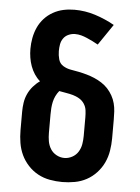

<svg xmlns="http://www.w3.org/2000/svg" viewBox="-53 -785 607 835"><g transform="rotate(5 250.0 -367.5)"><path d="M250 8Q223 8 195.5 3Q168 -2 144 -15Q120 -28 101 -48.5Q82 -69 70.5 -93.5Q59 -118 54.5 -145.5Q50 -173 50 -200V-281Q50 -301 53 -321Q56 -341 64.5 -359.5Q73 -378 86.5 -393.5Q100 -409 116 -420Q102 -432 91.5 -448Q81 -464 74.5 -482Q68 -500 65 -519Q62 -538 62 -557Q62 -581 66.5 -605Q71 -629 81 -651Q91 -673 107.5 -691Q124 -709 145.5 -721Q167 -733 190.5 -738Q214 -743 239 -743Q285 -743 329 -729Q373 -715 414 -692L352 -601Q340 -608 327.5 -614Q315 -620 302.5 -625.5Q290 -631 277 -634.5Q264 -638 250 -638Q236 -638 222 -632Q208 -626 199.5 -614Q191 -602 188.5 -587.5Q186 -573 186 -558Q186 -540 191 -522Q196 -504 211.5 -494.5Q227 -485 245 -482Q263 -479 280.5 -475.5Q298 -472 315.5 -467Q333 -462 349.5 -455Q366 -448 381.5 -438Q397 -428 409 -415Q421 -402 430 -386Q439 -370 443.5 -352.5Q448 -335 449 -317Q450 -299 450 -281V-200Q450 -173 445.5 -145.5Q441 -118 429.5 -93.5Q418 -69 399 -48.5Q380 -28 356 -15Q332 -2 304.5 3Q277 8 250 8ZM250 -97Q268 -97 284.5 -106Q301 -115 310.5 -130.5Q320 -146 323 -164Q326 -182 326 -200V-281Q326 -297 324 -312Q322 -327 313.5 -340Q305 -353 291.5 -361Q278 -369 263.5 -373Q249 -377 233.5 -379.5Q218 -382 203 -385Q194 -374 188 -361.5Q182 -349 179 -335.5Q176 -322 175 -308.5Q174 -295 174 -281V-200Q174 -182 177 -164Q180 -146 189.5 -130.5Q199 -115 215.5 -106Q232 -97 250 -97Z"/></g></svg>

Font: Iosevka SS18 Extrabold
Style: Regular
Weight: 800
Monospace: yes
Designer: Belleve Invis
Foundry: Belleve Invis
Version: Version 25.1.1; ttfautohint (v1.8.4)